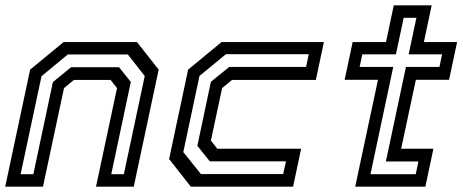

<svg xmlns="http://www.w3.org/2000/svg" viewBox="-22 -697 1728 717"><path d="M-2.5 0 90.5 -437 215.5 -540H489.5L570.5 -437L477.5 0H336.5L415 -368L391 -398.5H254L217 -368L138.5 0ZM55 -46.5H102.5L175.5 -390.5L243.5 -446H422.5L466.5 -391L393.5 -46.5H440.5L518.5 -413L455.5 -493.5H231L133 -412.5Z M690.5 0 609.5 -103 680.5 -437 805.5 -540H1187.5L1157.5 -398.5H844.5L807.5 -368L765.5 -172L789.5 -141.5H1102.5L1072.5 0ZM728.5 -47H1035.5L1046 -94.5H761.5L715 -152.5L765.5 -391.5L834 -447H1121L1131 -494.5H821.5L723 -413.5L662.5 -129Z M1304.5 0 1389.5 -399H1265L1295 -540H1419.5L1448.5 -677H1590L1561 -540H1685L1655 -399H1531L1476 -141.5H1596.5L1566.5 0ZM1361.5 -46.5H1530.5L1540.5 -94H1419L1494 -447H1619L1629 -494H1504L1533 -630.5H1485.5L1456.5 -494H1331L1321 -447H1446.5Z"/></svg>

Font: Tourney Thin Medium
Style: Italic
Weight: 500
Italic angle: -12°
Version: Version 1.015